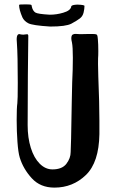

<svg xmlns="http://www.w3.org/2000/svg" viewBox="-20 -858 528 875"><path d="M428 -509Q433 -387 433 -308V-247Q431 -118 371.5 -60.5Q312 -3 228 -3Q164 -3 125 -45.5Q86 -88 70 -140Q63 -163 59.5 -211.5Q56 -260 56 -311Q56 -368 59 -387Q61 -401 61 -480Q61 -606 57 -662Q56 -668 56 -678Q56 -709 75 -701L86 -700Q90 -700 94.5 -701Q99 -702 104 -702Q108 -702 109 -696Q108 -633 107 -515.5Q106 -398 106 -288Q106 -230 120.5 -184Q135 -138 161 -112Q187 -86 219 -86Q263 -86 282.5 -111.5Q302 -137 302 -165L304 -226Q307 -376 307 -392Q307 -415 309 -483Q312 -540 312 -595Q312 -644 308 -664Q305 -676 305 -683Q305 -697 311.5 -700.5Q318 -704 324.5 -703.5Q331 -703 333 -703Q343 -702 355.5 -702.5Q368 -703 378 -703H404Q420 -703 422.5 -698.5Q425 -694 426 -679Q428 -657 428 -625Q428 -603 427 -593Q426 -583 428 -509ZM109 -691V-696ZM109 -752Q90 -762 82 -779Q67 -814 67 -835Q67 -837 73.5 -837.5Q80 -838 96 -838Q117 -838 121 -836.5Q125 -835 125 -828Q129 -809 141 -801Q152 -794 207 -791Q238 -791 268 -800Q303 -810 305 -830Q309 -836 332 -837Q365 -836 365 -831Q365 -818 361 -801Q357 -784 344 -774Q331 -764 305 -750Q280 -737 209 -737Q128 -742 109 -752Z"/></svg>

Font: Barriecito
Style: Regular
Weight: 400
Designer: Pablo Cosgaya & Sergio Jiménez
Foundry: Pablo Cosgaya & Sergio Jiménez
Version: Version 1.001